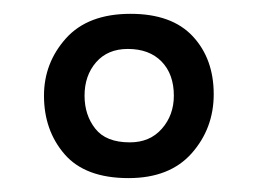

<svg xmlns="http://www.w3.org/2000/svg" viewBox="-20 -802 369 275"><path d="M164.1 -546.9Q102.1 -546.9 72.5 -581.1Q43 -615.2 43 -665Q43 -711.9 74.5 -747.1Q106 -782.2 167 -782.2Q226.1 -782.2 256.1 -750Q286.1 -717.8 286.1 -667Q286.1 -618.2 254.6 -582.5Q223.1 -546.9 164.1 -546.9ZM166 -598.1Q194.8 -598.1 211.9 -617.7Q229 -637.2 229 -665Q229 -695.8 211.4 -713.9Q193.8 -731.9 163.1 -731.9Q134.3 -731.9 117.7 -712.9Q101.1 -693.8 101.1 -665Q101.1 -637.2 116.5 -617.7Q131.8 -598.1 166 -598.1Z"/></svg>

Font: Literata
Style: Regular
Weight: 400
Designer: Latin by Veronika Burian and Jose Scaglione. Greek by Irene Vlachou. Cyrillic by Vera Evstafieva.
Foundry: TypeTogether
Version: Version 3.002